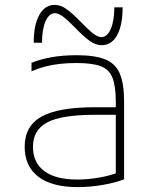

<svg xmlns="http://www.w3.org/2000/svg" viewBox="-20 -756 640 786"><path d="M298 10Q193 10 137 -32.5Q81 -75 81 -155Q81 -240 149.5 -278.5Q218 -317 369 -317H470V-286H368Q232 -286 173.5 -255Q115 -224 115 -155Q115 -90 161.5 -55.5Q208 -21 296 -21Q341 -21 388.5 -29.5Q436 -38 468 -52L454 -31V-340Q454 -403 440.5 -437.5Q427 -472 392.5 -485Q358 -498 293 -498Q257 -498 225 -494.5Q193 -491 164.5 -483.5Q136 -476 109 -464V-499Q147 -514 192.5 -522Q238 -530 294 -530Q368 -530 410.5 -513Q453 -496 470.5 -454.5Q488 -413 488 -340V-22Q453 -8 400.5 1Q348 10 298 10ZM396 -571Q373 -571 349.5 -587Q326 -603 287 -643Q256 -675 237.5 -688.5Q219 -702 205 -702Q181 -702 166.5 -669Q152 -636 152 -581H118Q118 -654 141 -695Q164 -736 204 -736Q227 -736 250.5 -720Q274 -704 313 -664Q344 -632 362.5 -618Q381 -604 395 -604Q419 -604 433.5 -637.5Q448 -671 448 -726H482Q482 -653 459.5 -612Q437 -571 396 -571Z"/></svg>

Font: M PLUS Code Latin Expanded ExtraLight
Style: Regular
Weight: 250
Width: 7
Designer: Coji Morishita
Foundry: UNDERFOREST DESIGN
Version: Version 1.002; ttfautohint (v1.8.3)